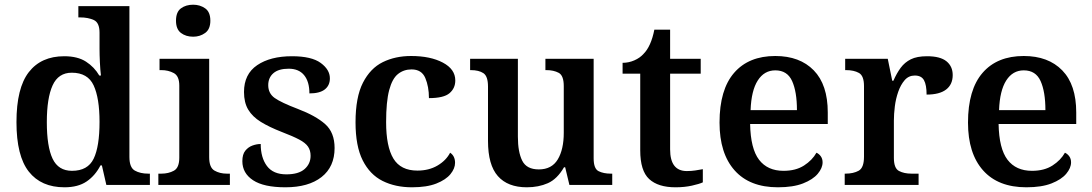

<svg xmlns="http://www.w3.org/2000/svg" viewBox="-20 -786 4640 816"><path d="M254 10Q155 10 102.5 -56.5Q50 -123 50 -267Q50 -412 102.5 -479.5Q155 -547 253 -547Q310 -547 345.5 -524Q381 -501 402 -465H409Q406 -490 404.5 -521.5Q403 -553 403 -578V-647Q403 -690 378.5 -701Q354 -712 321 -712H313V-760H530V-119Q530 -74 553 -61Q576 -48 610 -48H617V0H432L413 -83H407Q385 -40 348.5 -15Q312 10 254 10ZM286 -60Q353 -60 378 -111.5Q403 -163 403 -268Q403 -369 378 -423Q353 -477 285 -477Q228 -477 203.5 -423Q179 -369 179 -267Q179 -163 203.5 -111.5Q228 -60 286 -60Z M801 -630Q770 -630 749 -646Q728 -662 728 -698Q728 -735 749 -750.5Q770 -766 801 -766Q830 -766 852 -750.5Q874 -735 874 -698Q874 -662 852 -646Q830 -630 801 -630ZM653 0V-48H666Q696 -48 719 -60.5Q742 -73 742 -116V-422Q742 -463 718.5 -475.5Q695 -488 666 -488H658V-536H869V-118Q869 -74 891.5 -61Q914 -48 944 -48H957V0Z M1193 10Q1101 10 1055.5 -20Q1010 -50 1010 -101Q1010 -130 1022.5 -145.5Q1035 -161 1053 -167.5Q1071 -174 1088 -174Q1088 -116 1114.5 -80.5Q1141 -45 1197 -45Q1249 -45 1274.5 -67.5Q1300 -90 1300 -124Q1300 -147 1289 -163Q1278 -179 1251.5 -193Q1225 -207 1178 -225Q1124 -246 1088.5 -268Q1053 -290 1035 -320Q1017 -350 1017 -395Q1017 -471 1073 -509Q1129 -547 1221 -547Q1304 -547 1343 -518.5Q1382 -490 1382 -453Q1382 -423 1360.5 -406Q1339 -389 1295 -389Q1295 -439 1272.5 -466.5Q1250 -494 1207 -494Q1164 -494 1142 -475Q1120 -456 1120 -424Q1120 -389 1147.5 -369.5Q1175 -350 1246 -323Q1322 -294 1362 -258.5Q1402 -223 1402 -157Q1402 -77 1346.5 -33.5Q1291 10 1193 10Z M1731 10Q1660 10 1606 -17Q1552 -44 1521.5 -104.5Q1491 -165 1491 -266Q1491 -373 1522.5 -434.5Q1554 -496 1607 -522Q1660 -548 1727 -548Q1809 -548 1862 -520Q1915 -492 1915 -444Q1915 -411 1890.5 -390Q1866 -369 1803 -369Q1803 -418 1787.5 -454.5Q1772 -491 1729 -491Q1696 -491 1671.5 -471.5Q1647 -452 1634 -403Q1621 -354 1621 -267Q1621 -163 1652 -112Q1683 -61 1754 -61Q1803 -61 1839.5 -82.5Q1876 -104 1893 -137Q1914 -123 1914 -94Q1914 -70 1894.5 -46Q1875 -22 1834.5 -6Q1794 10 1731 10Z M2219 10Q2138 10 2096 -37.5Q2054 -85 2054 -187V-418Q2054 -462 2034.5 -475Q2015 -488 1981 -488H1978V-536H2181V-205Q2181 -140 2199.5 -103Q2218 -66 2270 -66Q2325 -66 2350.5 -108.5Q2376 -151 2376 -222V-420Q2376 -465 2354.5 -476.5Q2333 -488 2302 -488H2298V-536H2503V-113Q2503 -69 2524 -58.5Q2545 -48 2576 -48H2582V0H2400L2382 -75H2377Q2348 -25 2308.5 -7.5Q2269 10 2219 10Z M2851 10Q2777 10 2739 -25Q2701 -60 2701 -147V-473H2626V-519Q2652 -519 2676 -529.5Q2700 -540 2715 -557Q2747 -589 2761 -660H2828V-536H2958V-473H2828V-151Q2828 -59 2899 -59Q2918 -59 2934.5 -61.5Q2951 -64 2967 -67V-11Q2952 -4 2920.5 3Q2889 10 2851 10Z M3286 10Q3166 10 3102 -62Q3038 -134 3038 -265Q3038 -405 3100 -476.5Q3162 -548 3275 -548Q3379 -548 3438.5 -487Q3498 -426 3498 -308V-259H3168Q3170 -154 3206 -107Q3242 -60 3310 -60Q3362 -60 3397 -82.5Q3432 -105 3450 -137Q3461 -132 3468.5 -121.5Q3476 -111 3476 -96Q3476 -72 3455.5 -47.5Q3435 -23 3393 -6.5Q3351 10 3286 10ZM3367 -318Q3367 -396 3346.5 -441.5Q3326 -487 3275 -487Q3228 -487 3200.5 -444Q3173 -401 3170 -318Z M3570 0V-48H3573Q3607 -48 3629.5 -60.5Q3652 -73 3652 -120V-420Q3652 -464 3630.5 -476Q3609 -488 3576 -488H3572V-536H3753L3772 -443H3777Q3791 -475 3808 -498Q3825 -521 3851 -534Q3877 -547 3920 -547Q3976 -547 4002.5 -525.5Q4029 -504 4029 -467Q4029 -427 4001 -405.5Q3973 -384 3918 -384Q3918 -425 3907 -445Q3896 -465 3868 -465Q3842 -465 3825 -445.5Q3808 -426 3797.5 -396Q3787 -366 3783 -333.5Q3779 -301 3779 -274V-115Q3779 -71 3800.5 -59.5Q3822 -48 3854 -48H3884V0Z M4342 10Q4222 10 4158 -62Q4094 -134 4094 -265Q4094 -405 4156 -476.5Q4218 -548 4331 -548Q4435 -548 4494.5 -487Q4554 -426 4554 -308V-259H4224Q4226 -154 4262 -107Q4298 -60 4366 -60Q4418 -60 4453 -82.5Q4488 -105 4506 -137Q4517 -132 4524.5 -121.5Q4532 -111 4532 -96Q4532 -72 4511.5 -47.5Q4491 -23 4449 -6.5Q4407 10 4342 10ZM4423 -318Q4423 -396 4402.5 -441.5Q4382 -487 4331 -487Q4284 -487 4256.5 -444Q4229 -401 4226 -318Z"/></svg>

Font: Noto Serif Hentaigana SemiBold
Style: Regular
Weight: 600
Designer: Kazuhiro Yamada
Foundry: nipponia
Version: Version 1.000; ttfautohint (v1.8.4.7-5d5b)